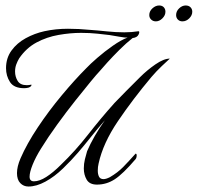

<svg xmlns="http://www.w3.org/2000/svg" viewBox="-20 -672 722 701"><path d="M84 9Q66 9 54 -3.5Q42 -16 42 -40Q42 -64 55 -94Q78 -147 118 -207Q158 -267 205.5 -324Q253 -381 295 -423Q309 -438 335.5 -461Q362 -484 392 -505Q422 -526 446 -535Q437 -534 415.5 -538Q394 -542 380 -544Q364 -546 336 -549Q308 -552 276 -552Q237 -552 194 -544.5Q151 -537 113.5 -517Q76 -497 50 -459Q44 -449 39.5 -437Q35 -425 35 -411Q35 -392 44.5 -376.5Q54 -361 78 -361Q82 -361 86 -361.5Q90 -362 94 -363Q95 -363 95 -362Q95 -356 84 -352Q80 -351 76 -350.5Q72 -350 68 -350Q31 -350 16.5 -372.5Q2 -395 2 -423Q2 -460 22 -487.5Q42 -515 74 -532.5Q106 -550 142 -558Q183 -567 228 -567Q248 -567 268 -566Q288 -565 308 -563Q337 -561 369.5 -557.5Q402 -554 434 -554Q448 -554 460.5 -555Q473 -556 486 -558Q491 -557 486 -546Q481 -535 464 -533Q440 -514 415.5 -489.5Q391 -465 371.5 -443.5Q352 -422 342 -410Q335 -403 311 -374Q287 -345 254.5 -304Q222 -263 189 -217.5Q156 -172 130 -130Q110 -98 99 -70.5Q88 -43 88 -27Q88 -10 104 -10Q124 -10 149 -26Q174 -42 202 -70Q255 -121 301 -180Q347 -239 398 -296Q419 -318 440 -339Q461 -360 483 -382L491 -390Q517 -416 547.5 -437Q578 -458 600 -458Q590 -449 570.5 -430.5Q551 -412 533 -391Q465 -310 410.5 -229.5Q356 -149 340 -75Q337 -63 337 -49Q337 -36 341.5 -27Q346 -18 358 -18Q367 -18 381 -25Q410 -42 430 -62.5Q450 -83 475 -111Q479 -111 479 -105Q479 -96 475 -91Q429 -37 399 -17.5Q369 2 334 2Q307 2 296.5 -16Q286 -34 286 -57Q286 -74 290 -90.5Q294 -107 298 -120Q309 -146 326 -175.5Q343 -205 363 -233Q335 -201 312 -172Q289 -143 265 -115Q241 -87 210 -57Q179 -27 146 -9Q113 9 84 9ZM646 -594Q636 -594 629.5 -600.5Q623 -607 623 -617Q623 -631 634 -641.5Q645 -652 658 -652Q669 -652 675.5 -645.5Q682 -639 682 -629Q682 -616 671 -605Q660 -594 646 -594ZM549 -594Q539 -594 532 -600.5Q525 -607 525 -617Q525 -631 536.5 -641.5Q548 -652 561 -652Q572 -652 578 -645.5Q584 -639 584 -629Q584 -616 573 -605Q562 -594 549 -594Z"/></svg>

Font: Luxurious Script
Style: Regular
Weight: 400
Designer: Robert E. Leuschke
Foundry: Robert E. Leuschke
Version: Version 1.010; ttfautohint (v1.8.3)